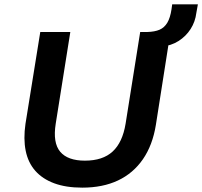

<svg xmlns="http://www.w3.org/2000/svg" viewBox="-20 -852 929 882"><path d="M358 10Q283 10 229 -10Q175 -30 142 -67.5Q109 -105 98 -159.5Q87 -214 97 -283L165 -705H303L236 -284Q222 -196 256.5 -155Q291 -114 370 -114Q452 -114 497.5 -156Q543 -198 557 -284L624 -705H763L696 -278Q681 -185 636.5 -120.5Q592 -56 522 -23Q452 10 358 10ZM723 -638 653 -687 656 -705Q691 -706 713 -715.5Q735 -725 748.5 -747.5Q762 -770 768 -810L771 -832H889L882 -793Q877 -752 855.5 -718.5Q834 -685 800 -663.5Q766 -642 723 -638Z"/></svg>

Font: Nunito Sans 6pt
Style: Bold Italic
Weight: 700
Italic angle: -9°
Version: Version 3.101;gftools[0.9.27]